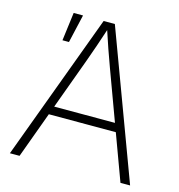

<svg xmlns="http://www.w3.org/2000/svg" viewBox="-108 -823 859 919"><g transform="rotate(15 321.5 -364.0)"><path d="M23.4 0 293 -727.5H348.6L619.1 0H571.3L379.4 -520.5Q364.7 -560.1 348.9 -605.7Q333 -651.4 314.5 -708H326.7Q308.1 -650.9 292.2 -605.2Q276.4 -559.6 262.2 -520.5L71.3 0ZM139.6 -228.5V-270.5H502.9V-228.5ZM126.5 -587.4 144.5 -727.5H190.9L158.7 -587.4Z"/></g></svg>

Font: Inter 20pt ExtraLight
Style: Regular
Weight: 250
Version: Version 4.001;git-66647c0bb